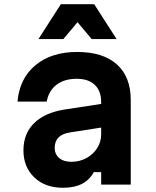

<svg xmlns="http://www.w3.org/2000/svg" viewBox="-20 -874 740 909"><path d="M424 -59Q404 -22 368 -3.5Q332 15 278 15Q194 15 142.5 -34Q91 -83 91 -162Q91 -241 141 -290.5Q191 -340 283 -355L459 -382V-390Q459 -443 429 -472Q399 -501 343 -501Q285 -501 248 -473Q211 -445 201 -393H63Q72 -502 147.5 -565Q223 -628 345 -628Q468 -628 533.5 -569Q599 -510 599 -401V0H459V-59ZM239 -174Q239 -144 260 -126Q281 -108 318 -108Q357 -108 389 -125.5Q421 -143 440 -172.5Q459 -202 459 -239V-270L311 -247Q239 -236 239 -174ZM162 -689 268 -854H426L532 -689H414L347 -769L280 -689Z"/></svg>

Font: Martian Mono SemiBold
Style: Regular
Weight: 600
Monospace: yes
Designer: Roman Shamin
Foundry: Evil Martians
Version: Version 1.000; ttfautohint (v1.8.4.7-5d5b)